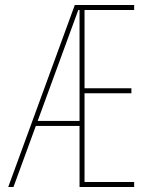

<svg xmlns="http://www.w3.org/2000/svg" viewBox="-20 -750 590 770"><path d="M13 0 280 -730H518V-710H319V-396H507V-376H319V-20H518V0H299V-710H294L34 0ZM117 -245V-265H309V-245Z"/></svg>

Font: M PLUS Code Latin SemiExpanded Thin
Style: Regular
Weight: 250
Width: 6
Designer: Coji Morishita
Foundry: UNDERFOREST DESIGN
Version: Version 1.002; ttfautohint (v1.8.3)